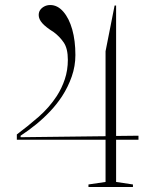

<svg xmlns="http://www.w3.org/2000/svg" viewBox="-20 -744 618 764"><path d="M47 -188V-209Q90 -241 133 -278.5Q176 -316 206 -362Q226 -393 238 -429Q250 -465 250 -506Q250 -551 233.5 -575Q217 -599 194 -616Q162 -636 148 -652Q134 -668 134 -684Q134 -696 140 -704.5Q146 -713 156.5 -718.5Q167 -724 180 -724Q209 -724 232 -697.5Q255 -671 267.5 -626.5Q280 -582 280 -525Q280 -481 265.5 -439.5Q251 -398 227 -361Q206 -329 179.5 -301Q153 -273 123.5 -249Q94 -225 62 -204V-198L400 -202V-540L436 -722H442V-203L531 -204V-188H442V-20L509 -10V0H332V-10L400 -20V-188Z"/></svg>

Font: Kalnia ExtraLight
Style: Regular
Weight: 250
Designer: Frida Medrano
Foundry: Frida Medrano
Version: Version 1.105